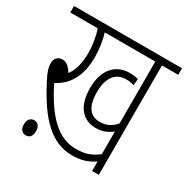

<svg xmlns="http://www.w3.org/2000/svg" viewBox="-147 -752 873 892"><g transform="rotate(30 289.5 -305.5)"><path d="M492 -587H579V-622H0V-587H147C159 -554 167 -506 167 -466C167 -410 155 -368 133 -339C116 -367 99 -380 79 -380C55 -380 39 -364 39 -339C39 -315 46 -292 66 -255C146 -99 227 -16 338 -16C382 -16 418 -25 456 -51V0H492ZM372 -215C327 -215 292 -243 292 -329C292 -405 324 -448 380 -448C396 -448 410 -446 423 -441L427 -476C413 -480 397 -482 380 -482C308 -482 255 -431 255 -330C255 -229 302 -181 370 -181C406 -181 433 -193 456 -212V-90C415 -59 384 -51 337 -51C240 -51 166 -131 99 -266C164 -299 203 -361 203 -465C203 -506 195 -557 185 -587H456V-255C436 -231 409 -215 372 -215ZM73 -29C73 -2 88 11 105 11C125 11 138 -1 138 -29C138 -55 126 -70 106 -70C87 -70 73 -56 73 -29Z"/></g></svg>

Font: Noto Sans ExtraCondensed ExtraLight
Style: Italic
Weight: 200
Width: 2
Italic angle: -12°
Designer: Monotype Design Team
Foundry: Monotype Imaging Inc.
Version: Version 2.013